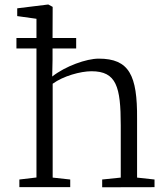

<svg xmlns="http://www.w3.org/2000/svg" viewBox="-20 -812 726 833"><path d="M64 0H284.7V-33.2L208.5 -41.5V-448.7C253.9 -481.9 329.1 -502.9 377 -502.9C484.9 -502.9 503.9 -436 503.9 -268.1V-41.5L423.3 -33.2V0.5L650.4 0V-33.2L574.7 -41.5V-296.4C576.2 -485.8 540.5 -557.6 408.2 -557.6C354.5 -557.6 263.7 -524.9 206.5 -480L208 -551.8V-601.6H310.5V-647H208L208.5 -782.2L189.5 -792.5L54.7 -775.9V-742.2L138.2 -730.5V-647H51.3V-601.6H138.2V-42L64 -33.2Z"/></svg>

Font: Merriweather
Style: Light
Weight: 250
Designer: Eben Sorkin ( eben@eyebytes.com )
Foundry: Sorkin Type Co.
Version: Version 1.003